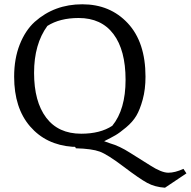

<svg xmlns="http://www.w3.org/2000/svg" viewBox="-20 -678 890 896"><path d="M46 -320Q46 -404 72 -470Q98 -536 142 -576Q234 -658 364 -658Q494 -658 576.5 -569.5Q659 -481 659 -320Q659 -261 646 -213.5Q633 -166 616 -137.5Q599 -109 568.5 -83.5Q538 -58 519 -47Q500 -36 466 -19L494 -9Q537 3 587 35Q637 67 681 94Q734 128 765.5 128Q797 128 836 110L850 131L750 198Q703 195 667 175.5Q631 156 556.5 99.5Q482 43 445.5 29.5Q409 16 334 14Q332 7 328 7H318Q195 -2 120.5 -88Q46 -174 46 -320ZM201 -557Q139 -472 139 -338Q139 -204 195.5 -129Q252 -54 359 -54Q448 -54 504 -91Q566 -167 566 -305.5Q566 -444 509.5 -519Q453 -594 347 -594Q259 -594 201 -557Z"/></svg>

Font: Fenix
Style: Regular
Weight: 400
Designer: Fernando Diaz
Foundry: Fernando Diaz
Version: 004.301